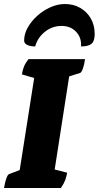

<svg xmlns="http://www.w3.org/2000/svg" viewBox="-21 -935 491 955"><path d="M-1 0Q4 -29 10.5 -47.5Q17 -66 24 -69L77 -89L149 -547L88 -565Q91 -585 98 -603Q105 -621 121 -641H402Q398 -612 391 -593Q384 -574 377 -572L323 -555L251 -92L313 -76Q310 -57 303.5 -39.5Q297 -22 282 0ZM302 -915Q345 -915 378.5 -895.5Q412 -876 431 -842.5Q450 -809 450 -766Q450 -731 434.5 -717.5Q419 -704 382 -704Q385 -748 357.5 -777Q330 -806 285 -806Q239 -806 202.5 -777Q166 -748 154 -704Q130 -704 114.5 -711.5Q99 -719 99 -733Q99 -766 117 -798Q135 -830 164.5 -856.5Q194 -883 230 -899Q266 -915 302 -915Z"/></svg>

Font: Petrona Black
Style: Italic
Weight: 900
Italic angle: -9°
Designer: Ringo R. Seeber
Foundry: Ringo R. Seeber
Version: Version 2.001; ttfautohint (v1.8.3)